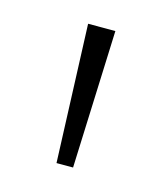

<svg xmlns="http://www.w3.org/2000/svg" viewBox="-55 -759 299 347"><g transform="rotate(15 95.0 -585.0)"><path d="M121 -714 111 -456H80L70 -714Z"/></g></svg>

Font: Noto Sans Syriac Eastern ExtraLight
Style: Regular
Weight: 250
Designer: Patrick Giasson and the Monotype Design Team
Foundry: Monotype Imaging Inc.
Version: Version 3.001